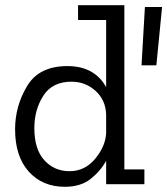

<svg xmlns="http://www.w3.org/2000/svg" viewBox="-20 -708 643 738"><path d="M535 0H388V-90Q366 -50 328 -20Q290 10 229 10Q143 10 90.5 -48.5Q38 -107 38 -211Q38 -300 84 -377Q130 -454 239 -454Q343 -454 388 -373V-631H280V-688H458V-57H535ZM603 -681 581 -457H524L537 -681ZM388 -197V-268Q386 -324 347 -359Q308 -394 255 -394Q181 -394 146.5 -340Q112 -286 112 -216Q112 -134 150.5 -92Q189 -50 247 -50Q307 -50 346.5 -98.5Q386 -147 388 -197Z"/></svg>

Font: Zilla Slab
Style: Regular
Weight: 400
Designer: Typotheque.com
Foundry: Typotheque type foundry
Version: Version 1.1; 2017; ttfautohint (v1.6)